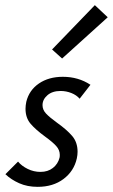

<svg xmlns="http://www.w3.org/2000/svg" viewBox="-20 -719 438 745"><path d="M1 -43 50 -92Q64 -75 87.5 -63.5Q111 -52 137 -52Q166 -52 185.5 -67.5Q205 -83 211 -107Q212 -111 212 -118Q212 -137 198 -152.5Q184 -168 155 -189Q118 -216 98.5 -239Q79 -262 79 -297Q79 -309 82 -324Q93 -369 131 -395Q169 -421 224 -421Q284 -421 331 -390L289 -336Q277 -350 257 -358Q237 -366 215 -366Q183 -366 164 -349.5Q145 -333 145 -311Q145 -293 158.5 -278.5Q172 -264 201 -243Q239 -216 260 -191.5Q281 -167 281 -130Q281 -118 278 -104Q267 -55 226.5 -24.5Q186 6 126 6Q86 6 54.5 -8Q23 -22 1 -43ZM182 -527 348 -699 398 -652 221 -492Z"/></svg>

Font: Ysabeau Medium
Style: Italic
Weight: 500
Italic angle: -12°
Designer: Christian Thalmann (Catharsis Fonts)
Version: Version 0.003